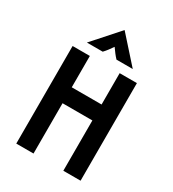

<svg xmlns="http://www.w3.org/2000/svg" viewBox="-202 -956 959 1065"><g transform="rotate(30 278.0 -423.0)"><path d="M72.2 0V-625H182.6V-424.3H373.6V-625H484V0H373.6V-322.2H182.6V0ZM131.2 -681.2 277.8 -845.8 425 -681.2H320.8Q308.3 -694.4 298.3 -707.6Q288.2 -720.8 276.4 -737.5Q264.6 -720.8 254.9 -707.6Q245.1 -694.4 232.6 -681.2Z"/></g></svg>

Font: Afacad SemiBold
Style: Regular
Weight: 600
Designer: Kristian Moeller
Foundry: Dicotype
Version: Version 1.000